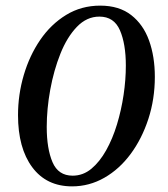

<svg xmlns="http://www.w3.org/2000/svg" viewBox="-20 -650 598 682"><path d="M236 12Q145 12 94.5 -56Q44 -124 44 -241Q44 -314 64.5 -383.5Q85 -453 123 -508.5Q161 -564 215 -597Q269 -630 336 -630Q403 -630 446 -596.5Q489 -563 509.5 -506Q530 -449 530 -377Q530 -298 507 -227.5Q484 -157 444 -103Q404 -49 350.5 -18.5Q297 12 236 12ZM333 -591Q288 -591 253 -554.5Q218 -518 194.5 -459Q171 -400 158.5 -331.5Q146 -263 146 -199Q146 -122 166.5 -74Q187 -26 238 -26Q275 -26 304.5 -50.5Q334 -75 357 -116Q380 -157 395.5 -208Q411 -259 419 -313Q427 -367 427 -417Q427 -494 406 -542.5Q385 -591 333 -591Z"/></svg>

Font: Tiro Telugu
Style: Italic
Weight: 400
Italic angle: -11°
Designer: Telugu: John Hudson & Fiona Ross, assisted by Kaja Sojewska. Latin: John Hudson with Paul Hanslow, assisted by Kaja Soje
Foundry: Tiro Typeworks Ltd.
Version: Version 1.52